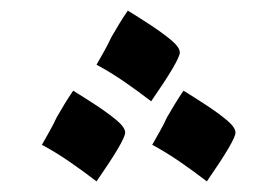

<svg xmlns="http://www.w3.org/2000/svg" viewBox="-20 -285 506 362"><path d="M162 57Q136 37 110.5 19.5Q85 2 59 -12Q67 -26 74 -38.5Q81 -51 87 -64Q94 -76 101.5 -88.5Q109 -101 118 -114Q136 -103 159 -88Q182 -73 199 -59Q216 -45 216 -35Q216 -21 162 57ZM265 -94Q239 -114 213.5 -131.5Q188 -149 162 -163Q170 -177 177 -189.5Q184 -202 190 -215Q197 -227 204.5 -239.5Q212 -252 221 -265Q239 -254 262 -239Q285 -224 302 -210Q319 -196 319 -186Q319 -172 265 -94ZM370 57Q344 37 318.5 19.5Q293 2 267 -12Q275 -26 282 -38.5Q289 -51 295 -64Q302 -76 309.5 -88.5Q317 -101 326 -114Q344 -103 367 -88Q390 -73 407 -59Q424 -45 424 -35Q424 -21 370 57Z"/></svg>

Font: Noto Naskh Arabic
Style: Regular
Weight: 400
Designer: Monotype Design Team, David Williams, Mohamad Dakak and Nizar Qandah
Foundry: Monotype Imaging Inc.
Version: Version 2.013